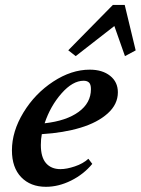

<svg xmlns="http://www.w3.org/2000/svg" viewBox="-20 -737 563 769"><path d="M283.2 -512.2 253.4 -535.6 432.1 -717.3H479.5L523.4 -535.2L480.5 -512.2L438 -632.8ZM164.1 11.2Q102.1 11.2 64.9 -27.3Q27.8 -65.9 27.8 -134.8Q27.8 -210.9 74 -286.6Q120.1 -362.3 193.1 -410.2Q266.1 -458 339.4 -458Q390.1 -458 421.1 -433.3Q452.1 -408.7 452.1 -367.2Q452.1 -319.3 411.4 -282.7Q370.6 -246.1 302.7 -225.6Q234.9 -205.1 147.5 -199.7Q143.6 -180.2 143.6 -156.2Q143.6 -107.4 164.3 -83.5Q185.1 -59.6 222.2 -59.6Q247.1 -59.6 279.8 -70.6Q312.5 -81.5 334 -101.1L349.6 -80.6Q314.9 -38.6 264.6 -13.7Q214.4 11.2 164.1 11.2ZM314.9 -413.6Q271 -413.6 226.3 -362.8Q181.6 -312 158.7 -243.2Q245.6 -252.9 294.9 -288.8Q344.2 -324.7 344.2 -379.9Q344.2 -398.9 336.7 -406.2Q329.1 -413.6 314.9 -413.6Z"/></svg>

Font: Elstob 8pt
Style: Bold Italic
Weight: 700
Italic angle: -20°
Designer: Peter S. Baker
Version: Version 1.015